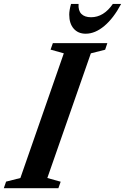

<svg xmlns="http://www.w3.org/2000/svg" viewBox="-74 -988 656 1008"><path d="M-54 0 -42 -34.5 33 -53.5 261 -708 191.5 -727.5 203.5 -761.5H489.5L478 -727L403 -708L174.5 -53.5L244.5 -34L232.5 0ZM376 -811Q336 -811 312.8 -837.8Q289.5 -864.5 289.5 -911.5Q289.5 -934 299 -967.5H338.5Q336 -932.5 353.2 -915Q370.5 -897.5 404 -897.5Q470.5 -897.5 518.5 -967.5H562Q522 -892 473.5 -851.5Q425 -811 376 -811Z"/></svg>

Font: Libre Caslon Condensed Bold
Style: Italic
Weight: 700
Italic angle: -22.583°
Designer: Pablo Impallari, Rodrigo Fuenzalida, Katja Schimmel, Ertekin Erdin
Foundry: Pablo Impallari, Rodrigo Fuenzalida
Version: Version 2.000; ttfautohint (v1.8.4.7-5d5b);gftools[0.9.33]